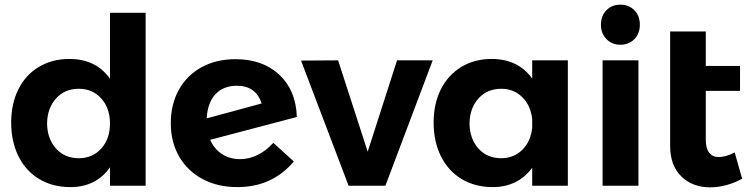

<svg xmlns="http://www.w3.org/2000/svg" viewBox="-20 -797 3224 824"><path d="M605 -742V0H452V-79Q423 -37 380 -15.5Q337 6 282 6Q206 6 148.5 -28.5Q91 -63 59.5 -126Q28 -189 28 -271Q28 -352 59 -414Q90 -476 147 -510Q204 -544 278 -544Q392 -544 452 -459V-742ZM452 -267Q452 -333 414.5 -374.5Q377 -416 318 -416Q258 -416 220.5 -374.5Q183 -333 182 -267Q183 -201 220.5 -159.5Q258 -118 318 -118Q377 -118 414.5 -159.5Q452 -201 452 -267Z M1153 -184 1241 -104Q1148 6 999 6Q914 6 849.5 -28.5Q785 -63 749 -125Q713 -187 713 -268Q713 -349 747.5 -411.5Q782 -474 845 -508.5Q908 -543 991 -543Q1107 -543 1178.5 -476.5Q1250 -410 1254 -295L882 -197Q899 -158 932.5 -136Q966 -114 1010 -114Q1049 -114 1085.5 -132Q1122 -150 1153 -184ZM867 -289 1103 -353Q1078 -429 997 -429Q939 -429 905 -393Q871 -357 867 -289Z M1272 -537 1431 -538 1558 -146 1684 -538H1837L1634 0H1476Z M2417 -538V0H2264V-77Q2235 -37 2192 -15.5Q2149 6 2095 6Q2019 6 1961.5 -28.5Q1904 -63 1872.5 -126Q1841 -189 1841 -271Q1841 -352 1872 -413.5Q1903 -475 1959.5 -509.5Q2016 -544 2090 -544Q2203 -544 2264 -460V-538ZM2264 -249V-285Q2258 -344 2221.5 -380Q2185 -416 2131 -416Q2071 -416 2033.5 -374.5Q1996 -333 1995 -267Q1996 -201 2033.5 -159.5Q2071 -118 2131 -118Q2185 -118 2221.5 -154Q2258 -190 2264 -249Z M2726 -691Q2726 -653 2702.5 -629Q2679 -605 2642 -605Q2606 -605 2582.5 -629.5Q2559 -654 2559 -691Q2559 -729 2582.5 -753Q2606 -777 2642 -777Q2679 -777 2702.5 -753Q2726 -729 2726 -691ZM2566 -538H2720V0H2566Z M3165 -30Q3135 -13 3099 -3Q3063 7 3028 7Q2952 7 2904 -40Q2856 -87 2856 -171V-662H3009V-514H3156V-407H3009V-197Q3009 -160 3023.5 -141.5Q3038 -123 3064 -123Q3096 -123 3133 -143Z"/></svg>

Font: TypoPRO Montserrat Alternates
Style: Regular
Weight: 600
Designer: Julieta Ulanovsky
Foundry: Julieta Ulanovsky
Version: Version 6.001